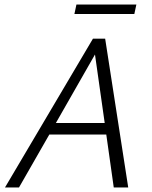

<svg xmlns="http://www.w3.org/2000/svg" viewBox="-20 -829 670 849"><path d="M318 -809H583L574 -767H309ZM391 -658H445L547 0H483L450 -234H198L64 0H2ZM227 -285H443L400 -588Z"/></svg>

Font: EauTestText Semilight
Style: Italic
Weight: 300
Italic angle: -12°
Designer: Christian Thalmann (Catharsis Fonts)
Version: Version 0.001;PS 000.001;hotconv 1.0.88;makeotf.lib2.5.64775